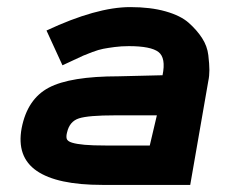

<svg xmlns="http://www.w3.org/2000/svg" viewBox="-20 -520 658 541"><path d="M268 1Q141 1 83.5 -38.5Q26 -78 41 -159Q57 -241 117.5 -273Q178 -305 314 -305L438 -308Q448 -357 426.5 -373.5Q405 -390 343 -390Q322 -390 303 -387.5Q284 -385 271 -382.5Q258 -380 240.5 -373.5Q223 -367 214 -363Q205 -359 185 -349.5Q165 -340 156 -336L111 -434Q252 -500 347 -500Q404 -500 446.5 -488Q489 -476 512 -455.5Q535 -435 549.5 -412.5Q564 -390 567 -364.5Q570 -339 570 -322.5Q570 -306 567 -292L516 1ZM278 -110H402L422 -195H304Q229 -195 202.5 -186.5Q176 -178 169 -147Q166 -136 168 -129Q170 -122 183 -118Q196 -114 218.5 -112Q241 -110 278 -110Z"/></svg>

Font: Hermit
Style: Bold Italic
Weight: 700
Italic angle: -10°
Designer: Pablo Caro
Version: Version 2.000;PS 002.000;hotconv 1.0.88;makeotf.lib2.5.64775